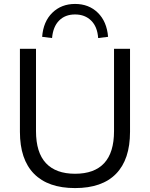

<svg xmlns="http://www.w3.org/2000/svg" viewBox="-20 -955 768 984"><path d="M364.7 8.9Q226.6 8.9 154.3 -64.4Q82.1 -137.8 82.1 -279.5V-705H164.5V-283.1Q164.5 -173.3 215.4 -118.9Q266.3 -64.5 364.7 -64.5Q463.6 -64.5 514 -118.9Q564.4 -173.3 564.4 -283.1V-705H646.4V-279.5Q646.4 -137.8 574.8 -64.4Q503.3 8.9 364.7 8.9ZM246.8 -760 196 -766.3Q202 -844.8 248.3 -889.8Q294.6 -934.8 364.7 -934.8Q435.3 -934.8 481.3 -889.8Q527.4 -844.8 533.9 -766.3L483.1 -760Q479.1 -818 447.2 -849.4Q415.3 -880.9 364.7 -880.9Q313.6 -880.9 282.7 -849.4Q251.8 -818 246.8 -760Z"/></svg>

Font: Nunito Sans 12pt ExtraLight
Style: Regular
Weight: 200
Version: Version 3.101;gftools[0.9.27]